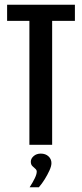

<svg xmlns="http://www.w3.org/2000/svg" viewBox="-20 -611 346 810"><path d="M104 0V-523H10V-591H296V-523H200V0ZM105 179Q118 159 126.5 141.5Q135 124 135 113Q135 106 129 101Q123 96 116.5 89.5Q110 83 110 71Q110 58 122 47.5Q134 37 152 37Q172 37 184.5 48.5Q197 60 197 77Q197 90 188.5 108.5Q180 127 168.5 145.5Q157 164 144 179Z"/></svg>

Font: Alumni Sans Thin SemiBold
Style: Regular
Weight: 600
Version: Version 1.018